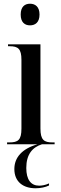

<svg xmlns="http://www.w3.org/2000/svg" viewBox="-20 -774 326 1030"><path d="M141 -638C169 -638 192 -654 192 -696C192 -738 169 -754 141 -754C113 -754 91 -738 91 -696C91 -654 113 -638 141 -638ZM18 0H181C98 24 57 71 57 133C57 201 104 236 171 236C198 236 225 230 243 221V210C223 219 205 222 190 222C146 222 121 190 121 127C121 54 154 16 205 0H273V-10H262C216 -10 197 -23 197 -85V-536H23V-526H32C77 -526 95 -512 95 -453V-84C95 -23 77 -10 30 -10H18Z"/></svg>

Font: Noto Serif Display Condensed Medium
Style: Regular
Weight: 500
Width: 3
Designer: Monotype Design Team
Foundry: Monotype Imaging Inc.
Version: Version 2.009